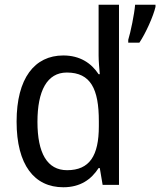

<svg xmlns="http://www.w3.org/2000/svg" viewBox="-20 -780 676 810"><path d="M247 10C319 10 365 -23 396 -71H401L413 0H482V-760H396V-545C396 -524 399 -489 401 -467H396C365 -514 317 -546 247 -546C126 -546 50 -450 50 -267C50 -84 125 10 247 10ZM636 -751V-760H550C547 -721 531 -644 521 -612V-600H568C595 -640 627 -712 636 -751ZM263 -62C179 -62 138 -134 138 -266C138 -396 178 -474 262 -474C363 -474 397 -404 397 -269V-248C397 -123 358 -62 263 -62Z"/></svg>

Font: Noto Sans Lao Looped SemiCondensed
Style: Regular
Weight: 400
Width: 4
Designer: Mark Frömberg, Ben Mitchell
Foundry: The Fontpad Ltd
Version: Version 1.002